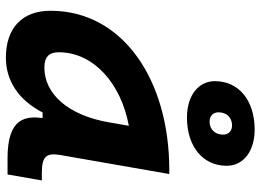

<svg xmlns="http://www.w3.org/2000/svg" viewBox="-132 -708 851 626"><g transform="rotate(90 293.0 -395.5)"><path d="M168.9 10.3C244.6 10.3 307.6 -32.2 347.2 -109.4H365.2C358.9 -54.2 363.8 4.9 496.1 4.9H549.3L568.8 -106.9H545.4C491.7 -106.9 478 -120.6 485.8 -166.5L547.9 -522.5H535.6C239.3 -522.5 15.6 -370.1 15.6 -135.3C15.6 -43 71.3 10.3 168.9 10.3ZM363.8 -580.1C458 -580.1 521 -631.8 521 -709.5C521 -764.2 473.6 -800.8 402.8 -800.8C308.1 -800.8 245.1 -749 245.1 -671.4C245.1 -616.7 292.5 -580.1 363.8 -580.1ZM200.7 -115.2C166.5 -115.2 150.9 -129.9 150.9 -162.1C150.9 -275.4 252.4 -365.2 390.6 -390.6L379.4 -325.7C356 -191.4 286.1 -115.2 200.7 -115.2ZM377 -653.8C358.9 -653.8 346.7 -665.5 346.7 -682.6C346.7 -709.5 363.8 -727.1 389.6 -727.1C407.7 -727.1 419.4 -715.3 419.4 -698.2C419.4 -671.4 402.3 -653.8 377 -653.8Z"/></g></svg>

Font: Cascadia Mono PL
Style: Bold Italic
Weight: 700
Italic angle: -10°
Monospace: yes
Designer: Aaron Bell
Foundry: Saja Typeworks
Version: Version 2404.023